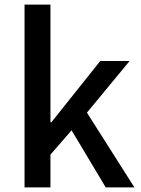

<svg xmlns="http://www.w3.org/2000/svg" viewBox="-20 -817 615 837"><path d="M87 0H200V-143L292 -249L441 0H566L359 -326L545 -551H417L204 -284H200V-797H87Z"/></svg>

Font: ChiuKong Gothic CL Medium
Style: Regular
Weight: 500
Designer: Ryoko NISHIZUKA 西塚涼子 (kana, bopomofo & ideographs); Paul D. Hunt (Latin, Greek & Cyrillic); Sandoll Communications 산돌커뮤니
Foundry: Adobe
Version: Version 1.300